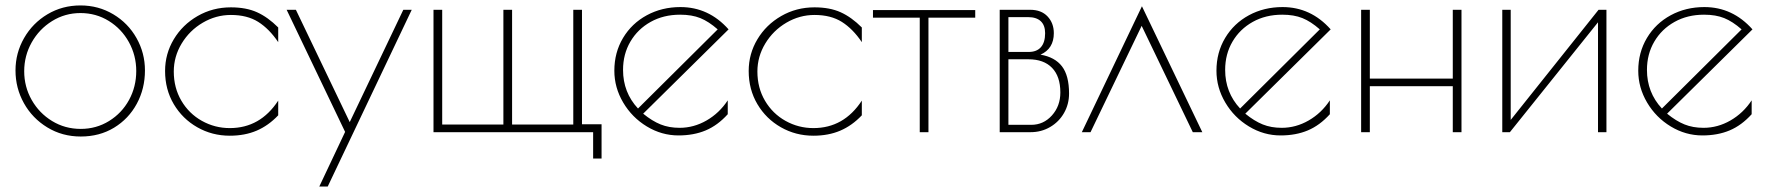

<svg xmlns="http://www.w3.org/2000/svg" viewBox="-20 -486 6501 706"><path d="M37 -227Q37 -291 68.5 -346Q100 -401 154.5 -433.5Q209 -466 276 -466Q342 -466 396.5 -433.5Q451 -401 482 -346Q513 -291 513 -227Q513 -160 483 -104.5Q453 -49 399.5 -16.5Q346 16 277 16Q209 16 154 -17.5Q99 -51 68 -106.5Q37 -162 37 -227ZM481 -225Q481 -282 454 -331Q427 -380 380 -409Q333 -438 276 -438Q219 -438 171.5 -408.5Q124 -379 96.5 -330Q69 -281 69 -224Q69 -167 96.5 -118.5Q124 -70 171.5 -41Q219 -12 277 -12Q334 -12 381 -41Q428 -70 454.5 -118.5Q481 -167 481 -225Z M587 -225Q587 -288 619 -341.5Q651 -395 706.5 -427Q762 -459 829 -459Q885 -459 925 -441Q965 -423 1003 -385V-331Q970 -380 929.5 -405.5Q889 -431 829 -431Q774 -431 725.5 -402.5Q677 -374 648 -326Q619 -278 619 -223Q619 -163 647 -115.5Q675 -68 722.5 -41.5Q770 -15 825 -15Q937 -15 1003 -116V-62Q967 -24 923.5 -5.5Q880 13 825 13Q760 13 705.5 -18Q651 -49 619 -103Q587 -157 587 -225Z M1249 -1 1034 -450H1068L1266 -37L1463 -450H1494L1185 200H1154Z M2161 0H1574V-450H1606V-28H1831V-450H1863V-28H2088V-450H2120V-29H2192V97H2161Z M2656 -117V-66Q2619 -25 2575 -6.5Q2531 12 2475 12Q2413 12 2358.5 -21Q2304 -54 2271.5 -109Q2239 -164 2239 -226Q2239 -293 2271 -346.5Q2303 -400 2358.5 -430Q2414 -460 2482 -460Q2586 -460 2659 -378L2345 -68Q2378 -41 2409 -28.5Q2440 -16 2479 -16Q2531 -16 2578 -43Q2625 -70 2656 -117ZM2326 -87 2619 -378Q2586 -407 2555 -419.5Q2524 -432 2481 -432Q2420 -432 2372.5 -405.5Q2325 -379 2298 -333Q2271 -287 2271 -229Q2271 -146 2326 -87Z M2733 -225Q2733 -288 2765 -341.5Q2797 -395 2852.5 -427Q2908 -459 2975 -459Q3031 -459 3071 -441Q3111 -423 3149 -385V-331Q3116 -380 3075.5 -405.5Q3035 -431 2975 -431Q2920 -431 2871.5 -402.5Q2823 -374 2794 -326Q2765 -278 2765 -223Q2765 -163 2793 -115.5Q2821 -68 2868.5 -41.5Q2916 -15 2971 -15Q3083 -15 3149 -116V-62Q3113 -24 3069.5 -5.5Q3026 13 2971 13Q2906 13 2851.5 -18Q2797 -49 2765 -103Q2733 -157 2733 -225Z M3362 -421H3190V-449H3566V-421H3394V0H3362Z M3656 -450H3768Q3809 -450 3832 -425.5Q3855 -401 3855 -364Q3855 -307 3806 -285Q3859 -276 3885 -242Q3911 -208 3911 -142Q3911 -103 3892.5 -70.5Q3874 -38 3841.5 -19Q3809 0 3770 0H3656ZM3763 -295Q3792 -295 3807.5 -312.5Q3823 -330 3823 -364Q3823 -393 3807 -408Q3791 -423 3761 -423H3688V-295ZM3772 -27Q3817 -27 3848 -61.5Q3879 -96 3879 -146Q3879 -205 3848.5 -236.5Q3818 -268 3762 -268H3688V-27Z M4366 0 4178 -391 3990 0H3958L4179 -463L4401 0Z M4870 -117V-66Q4833 -25 4789 -6.5Q4745 12 4689 12Q4627 12 4572.5 -21Q4518 -54 4485.5 -109Q4453 -164 4453 -226Q4453 -293 4485 -346.5Q4517 -400 4572.5 -430Q4628 -460 4696 -460Q4800 -460 4873 -378L4559 -68Q4592 -41 4623 -28.5Q4654 -16 4693 -16Q4745 -16 4792 -43Q4839 -70 4870 -117ZM4540 -87 4833 -378Q4800 -407 4769 -419.5Q4738 -432 4695 -432Q4634 -432 4586.5 -405.5Q4539 -379 4512 -333Q4485 -287 4485 -229Q4485 -146 4540 -87Z M4985 -450H5017V-197H5322V-450H5354V0H5322V-169H5017V0H4985Z M5504 -450H5535V-45L5858 -450H5887V0H5856V-404L5532 0H5504Z M6421 -117V-66Q6384 -25 6340 -6.5Q6296 12 6240 12Q6178 12 6123.5 -21Q6069 -54 6036.5 -109Q6004 -164 6004 -226Q6004 -293 6036 -346.5Q6068 -400 6123.5 -430Q6179 -460 6247 -460Q6351 -460 6424 -378L6110 -68Q6143 -41 6174 -28.5Q6205 -16 6244 -16Q6296 -16 6343 -43Q6390 -70 6421 -117ZM6091 -87 6384 -378Q6351 -407 6320 -419.5Q6289 -432 6246 -432Q6185 -432 6137.5 -405.5Q6090 -379 6063 -333Q6036 -287 6036 -229Q6036 -146 6091 -87Z"/></svg>

Font: Poiret One
Style: Regular
Weight: 400
Designer: Denis Masharov (denis.masharov@gmail.com), Cyreal (Charset Expansion)
Foundry: Denis Masharov
Version: Version 1.101